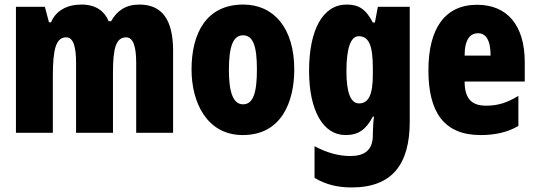

<svg xmlns="http://www.w3.org/2000/svg" viewBox="-20 -583 2351 843"><path d="M592 -563C533 -563 493 -536 468 -490H457C440 -532 403 -563 338 -563C274 -563 225 -536 204 -485H195L177 -553H50V0H212V-248C212 -369 226 -419 271 -419C301 -419 314 -381 314 -307V0H476V-264C476 -371 489 -419 534 -419C564 -419 578 -381 578 -307V0H740V-360C740 -497 691 -563 592 -563Z M1272 -278C1272 -460 1182 -563 1048 -563C886 -563 821 -437 821 -278C821 -132 889 10 1046 10C1216 10 1272 -136 1272 -278ZM985 -276C985 -380 1004 -428 1047 -428C1092 -428 1108 -379 1108 -278C1108 -176 1092 -125 1047 -125C1004 -125 985 -177 985 -276Z M1502 -563C1398 -563 1337 -453 1337 -272C1337 -99 1398 10 1497 10C1554 10 1587 -14 1617 -71H1622C1619 -51 1617 -17 1617 5V11C1617 78 1578 102 1519 102C1470 102 1420 90 1361 59V198C1408 226 1459 240 1524 240C1703 240 1779 137 1779 -49V-553H1639L1626 -484H1617C1586 -544 1554 -563 1502 -563ZM1555 -424C1599 -424 1617 -384 1617 -285V-256C1617 -168 1599 -129 1556 -129C1520 -129 1501 -176 1501 -270C1501 -375 1521 -424 1555 -424Z M2075 -562C1934 -562 1861 -459 1861 -274C1861 -90 1930 10 2090 10C2154 10 2208 -2 2256 -30V-162C2205 -131 2165 -119 2114 -119C2050 -119 2020 -151 2020 -225H2284V-310C2284 -472 2207 -562 2075 -562ZM2079 -437C2112 -437 2134 -409 2134 -339H2020C2020 -411 2045 -437 2079 -437Z"/></svg>

Font: Noto Sans Oriya ExtCond Blk
Style: Regular
Weight: 900
Width: 2
Designer: Amélie Bonet and Sol Matas
Foundry: Google LLC
Version: Version 2.006